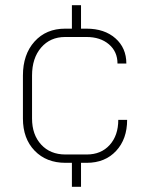

<svg xmlns="http://www.w3.org/2000/svg" viewBox="-20 -617 562 737"><path d="M468 -157Q468 -83 425.5 -37.5Q383 8 313 8H291V100H256V8H231Q158 8 113 -38.5Q68 -85 68 -162V-327Q68 -408 112.5 -457.5Q157 -507 230 -507H256V-597H291V-507H312Q381 -507 423 -470Q465 -433 465 -373H431Q431 -419 398 -447Q365 -475 312 -475H230Q173 -475 138 -434.5Q103 -394 103 -327V-162Q103 -100 138 -62Q173 -24 231 -24H313Q368 -24 401 -60.5Q434 -97 434 -157Z"/></svg>

Font: Bai Jamjuree ExtraLight
Style: Regular
Weight: 275
Designer: Katatrad Aksorn Co.,Ltd.
Foundry: Cadson Demak Co.,Ltd.
Version: Version 1.000; ttfautohint (v1.6)